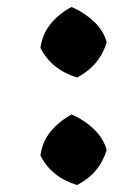

<svg xmlns="http://www.w3.org/2000/svg" viewBox="-20 -511 326 551"><path d="M201.2 -288.5Q127.5 -311.5 96 -373.5Q101.8 -413.8 125.6 -442.9Q149.5 -472 185.5 -491Q221.5 -475.5 249.2 -449.5Q277 -423.5 286.2 -389.8Q266 -322.5 201.2 -288.5ZM201.2 20Q127.5 -2.2 96 -65Q101.8 -105.2 125.6 -134Q149.5 -162.8 185.5 -182.5Q221.5 -167 249.2 -140.6Q277 -114.2 286.2 -80.5Q265.2 -12.5 201.2 20Z"/></svg>

Font: Eczar
Style: Regular
Weight: 400
Designer: Vaibhav Singh
Foundry: Rosetta Type Foundry
Version: Version 2.000